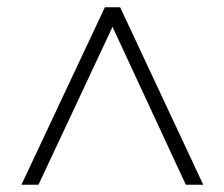

<svg xmlns="http://www.w3.org/2000/svg" viewBox="-20 -720 618 529"><path d="M39 -211 269 -700H311L540 -211H492L290 -646L86 -211Z"/></svg>

Font: DM Sans 16pt ExtraLight
Style: Regular
Weight: 250
Version: Version 4.004;gftools[0.9.30]